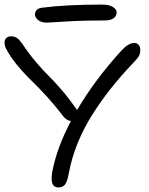

<svg xmlns="http://www.w3.org/2000/svg" viewBox="-35 -842 656 846"><path d="M171.9 -742.2Q147.5 -742.2 133.3 -753.2Q119.1 -764.2 119.1 -778.8Q119.1 -789.1 126.5 -797.6Q133.8 -806.2 150.9 -808.1Q254.9 -821.8 415 -821.8Q446.8 -821.8 462.9 -811Q479 -800.3 479 -788.1Q479 -771.5 465.6 -761.7Q452.1 -752 428.2 -752Q331.5 -752 252.9 -747.1Q174.3 -742.2 171.9 -742.2ZM222.2 -16.1Q179.2 -16.1 198.2 -99.1Q219.2 -198.7 277.8 -309.1Q256.3 -310.5 238.8 -335.9Q205.6 -379.4 170.7 -417.5Q135.7 -455.6 112.5 -477.8Q89.4 -500 62.5 -529.5Q35.6 -559.1 14.2 -589.8Q-4.9 -619.6 -10 -630.9Q-15.1 -642.1 -15.1 -653.8Q-15.1 -666.5 -7.3 -674.3Q0.5 -682.1 13.2 -682.1Q28.3 -682.1 39.1 -675Q49.8 -668 62 -650.9Q91.8 -606 123.5 -568.6Q155.3 -531.2 179 -508.3Q202.6 -485.4 235.8 -446.8Q269 -408.2 300.8 -362.8Q301.3 -361.8 302.5 -359.9Q303.7 -357.9 304.2 -356.9Q384.3 -492.7 501 -620.1Q531.2 -652.8 557.1 -652.8Q567.9 -652.8 575.4 -644.8Q583 -636.7 583 -623Q583 -605 576.4 -593.8Q569.8 -582.5 542 -554.2Q491.7 -500.5 451.2 -449.2Q410.6 -397.9 372.3 -337.6Q334 -277.3 307.1 -211.2Q280.3 -145 268.1 -78.1Q261.7 -42 251.7 -29.1Q241.7 -16.1 222.2 -16.1Z"/></svg>

Font: Shantell Sans Irregular
Style: Regular
Weight: 300
Designer: Stephen Nixon, Anya Danilova, Shantell Martin
Foundry: Arrow Type
Version: Version 1.006;[9816181b4]